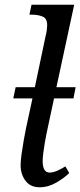

<svg xmlns="http://www.w3.org/2000/svg" viewBox="-20 -780 339 810"><path d="M147 10Q108 10 87.5 -17.5Q67 -45 67 -83Q67 -102 71 -130Q75 -158 80 -187.5Q85 -217 90 -240L117 -365H36L46 -412H127L172 -626Q176 -641 177.5 -654.5Q179 -668 179 -674Q179 -702 160 -710Q141 -718 116 -718H104L113 -760H293L218 -412H299L290 -365H208L176 -215Q173 -202 169.5 -180.5Q166 -159 163 -137Q160 -115 160 -101Q160 -52 189 -52Q204 -52 221 -59.5Q238 -67 256 -78L272 -50Q252 -30 218 -10Q184 10 147 10Z"/></svg>

Font: Noto Serif SemiCondensed
Style: Italic
Weight: 400
Width: 4
Italic angle: -12°
Designer: Monotype Design Team
Foundry: Monotype Imaging Inc.
Version: Version 2.013